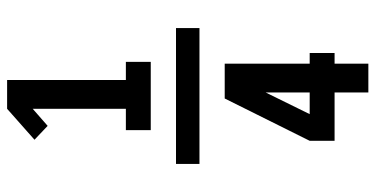

<svg xmlns="http://www.w3.org/2000/svg" viewBox="-278 -610 1056 540"><g transform="rotate(-90 250.0 -340.0)"><path d="M154 -444V-514H214V-776L166 -734L127 -771L214 -848H295V-514H346V-444ZM441 -307H59V-373H441ZM260 168V73H124V3L243 -236H341V3H371V73H341V168ZM199 3H260V-121Z"/></g></svg>

Font: Iosevka SS18
Style: Bold
Weight: 700
Monospace: yes
Designer: Belleve Invis
Foundry: Belleve Invis
Version: Version 25.1.1; ttfautohint (v1.8.4)